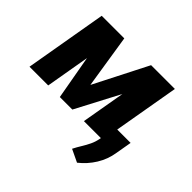

<svg xmlns="http://www.w3.org/2000/svg" viewBox="-167 -742 1165 1165"><g transform="rotate(45 415.5 -160.0)"><path d="M344.2 -183.1 520 -528.3H650.4L372.6 0H265.1L170.9 -528.3H290ZM256.8 -528.3 165.5 0H4.9L96.2 -528.3ZM471.7 0 563.5 -528.3H724.1L632.3 0ZM765.6 -106.9 747.6 -2.9Q737.8 60.1 704.1 114.5Q670.4 168.9 620.6 208L539.6 169.4Q553.7 141.6 569.3 116.5Q585 91.3 597.7 64.7Q610.4 38.1 616.2 6.8L636.2 -106.9Z"/></g></svg>

Font: Roboto Black
Style: Italic
Weight: 900
Italic angle: -12°
Designer: Christian Robertson
Foundry: Google
Version: Version 3.0; 2020